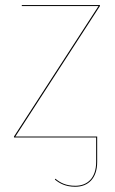

<svg xmlns="http://www.w3.org/2000/svg" viewBox="-20 -537 450 750"><path d="M370.4 -517.2H65.2V-513.4H364.9L34.6 -3.6V0H355.6V95.9C355.6 157.4 322.5 188.7 274.1 188.7C237.3 188.7 215.3 176.8 196.3 161L194.3 164.3C212.4 179.3 235.9 192.5 274.1 192.5C324.9 192.5 359.6 159.2 359.6 95.9V-3.8H40.1L370.4 -513.6Z"/></svg>

Font: Fira Sans Four
Style: Regular
Weight: 100
Designer: Carrois Corporate & Edenspiekermann AG
Foundry: Carrois Corporate GbR & Edenspiekermann AG
Version: Version 4.203;PS 004.203;hotconv 1.0.88;makeotf.lib2.5.64775